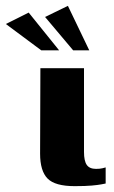

<svg xmlns="http://www.w3.org/2000/svg" viewBox="-98 -632 389 656"><path d="M157 4Q90 4 64.5 -22Q39 -48 39 -107L40 -399H189V-113Q189 -82 198.5 -68.5Q208 -55 230 -55Q243 -55 251.5 -57Q260 -59 263 -60V-5Q258 -4 247.5 -2Q237 0 215.5 2Q194 4 157 4ZM43 -460 -78 -550 0 -589 104 -460ZM152 -460 56 -574 134 -612 207 -460Z"/></svg>

Font: Genos Thin
Style: Bold
Weight: 700
Version: Version 1.010